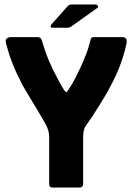

<svg xmlns="http://www.w3.org/2000/svg" viewBox="-20 -839 593 859"><path d="M363 -275Q357 -267 354.5 -252.5Q352 -238 352 -227V-14Q352 -8 347.5 -4Q343 0 338 0H215Q200 0 200 -14V-227Q200 -254 185 -281.5Q170 -309 160 -325Q157 -331 145.5 -350Q134 -369 120 -392Q106 -415 94.5 -434.5Q83 -454 80 -460Q53 -512 37.5 -551Q22 -590 15.5 -614.5Q9 -639 7 -645Q3 -662 11 -667.5Q19 -673 30 -673H148Q163 -673 167 -659Q177 -625 186.5 -599Q196 -573 205 -553.5Q214 -534 220 -521Q234 -494 244.5 -474.5Q255 -455 265 -439Q272 -428 276 -427Q280 -426 287 -439Q290 -445 294.5 -451Q299 -457 304.5 -466.5Q310 -476 317 -490Q325 -505 337.5 -531.5Q350 -558 363.5 -592Q377 -626 385 -661Q387 -669 391 -671Q395 -673 405 -673H528Q536 -673 542.5 -667.5Q549 -662 546 -645Q545 -639 538.5 -612.5Q532 -586 516.5 -544.5Q501 -503 473 -451Q467 -438 453.5 -415.5Q440 -393 423.5 -366Q407 -339 391 -315Q375 -291 363 -275ZM282 -715H215Q207 -715 206.5 -720.5Q206 -726 213 -733L277 -805Q284 -813 288 -816Q292 -819 304 -819H409Q414 -819 417.5 -813Q421 -807 416 -804L311 -729Q301 -722 295.5 -718.5Q290 -715 282 -715Z"/></svg>

Font: Glory Thin ExtraBold
Style: Regular
Weight: 800
Version: Version 1.011